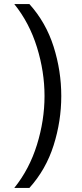

<svg xmlns="http://www.w3.org/2000/svg" viewBox="-20 -750 400 940"><path d="M280 -280Q280 -403 242.5 -521.5Q205 -640 124 -730H50Q124 -638 161 -518.5Q198 -399 198 -280Q198 -161 161 -41.5Q124 78 50 170H124Q205 80 242.5 -38.5Q280 -157 280 -280Z"/></svg>

Font: TASA Orbiter VF Text
Style: Regular
Weight: 400
Designer: Weizhong Zhang
Foundry: 本地遙控
Version: Version 1.001;Glyphs 3.2 (3192)